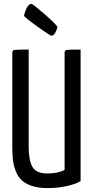

<svg xmlns="http://www.w3.org/2000/svg" viewBox="-20 -954 477 984"><path d="M243 -771Q237 -771 175.5 -815Q114 -859 103 -872Q107 -894 117.5 -914Q128 -934 141 -934Q148 -934 203.5 -886Q259 -838 275 -816Q262 -771 243 -771ZM127 -202Q127 -133 146 -99Q165 -65 223 -65Q277 -65 311 -83V-683Q311 -696 321.5 -698Q332 -700 393 -700V-26Q372 -12 325 -1Q278 10 223 10Q176 10 142.5 -1.5Q109 -13 90 -31.5Q71 -50 60 -79Q49 -108 46 -136.5Q43 -165 43 -204V-683Q43 -696 53.5 -698Q64 -700 127 -700Z"/></svg>

Font: Yanone Kaffeesatz
Style: Regular
Weight: 400
Designer: Yanone (Cyrillic: Daniel Pouzeot)
Foundry: Yanone
Version: Version 1.003;PS 001.003;hotconv 1.0.88;makeotf.lib2.5.64775